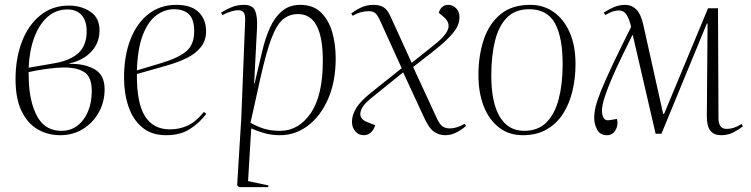

<svg xmlns="http://www.w3.org/2000/svg" viewBox="-20 -543 3094 791"><path d="M228 14Q177 14 135.5 -10Q94 -34 69 -85Q44 -136 44 -217Q44 -302 70 -370.5Q96 -439 145.5 -479.5Q195 -520 264 -520Q314 -520 352 -495Q390 -470 390 -418Q390 -367 357 -331Q324 -295 267 -282V-280Q329 -281 370 -257.5Q411 -234 411 -175Q411 -124 387.5 -81Q364 -38 322.5 -12Q281 14 228 14ZM98 -264 202 -282Q268 -293 302.5 -324Q337 -355 337 -414Q337 -458 316 -481Q295 -504 258 -504Q210 -504 175.5 -473Q141 -442 121 -388Q101 -334 98 -264ZM233 -4Q272 -4 300 -26Q328 -48 343 -85Q358 -122 358 -167Q358 -226 328 -245.5Q298 -265 244 -265Q216 -265 174.5 -259.5Q133 -254 98 -246Q98 -228 98.5 -215.5Q99 -203 100 -186Q108 -101 140 -52.5Q172 -4 233 -4Z M706 -523Q768 -523 798.5 -493Q829 -463 829 -414Q829 -376 807.5 -349Q786 -322 749.5 -304Q713 -286 667 -273L544 -238Q543 -118 577.5 -64Q612 -10 680 -10Q718 -10 752 -25Q786 -40 820 -82L830 -74Q802 -37 762.5 -11.5Q723 14 664 14Q604 14 565.5 -18.5Q527 -51 509 -105Q491 -159 491 -223Q491 -312 517 -379.5Q543 -447 591.5 -485Q640 -523 706 -523ZM780 -414Q780 -464 758 -484.5Q736 -505 697 -505Q659 -505 625 -480.5Q591 -456 569 -400.5Q547 -345 544 -253L644 -283Q712 -303 746 -330.5Q780 -358 780 -414Z M990 -458Q991 -482 984 -491.5Q977 -501 962 -501Q950 -501 934 -496.5Q918 -492 896 -481L891 -491Q911 -504 934.5 -513.5Q958 -523 985 -523Q1020 -523 1030.5 -500Q1041 -477 1039 -430L1027 -200H1029L1061 -335Q1073 -386 1092 -428.5Q1111 -471 1141.5 -497Q1172 -523 1217 -523Q1270 -523 1302 -492Q1334 -461 1348.5 -411Q1363 -361 1363 -303Q1363 -207 1332 -136Q1301 -65 1249 -25.5Q1197 14 1133 14Q1099 14 1069 5.5Q1039 -3 1015 -14L1002 203L1086 221L1085 228H965L957 220L974 -56ZM1208 -485Q1172 -485 1146 -463.5Q1120 -442 1098.5 -385.5Q1077 -329 1053 -222L1012 -37Q1043 -20 1070 -12Q1097 -4 1134 -4Q1210 -4 1260 -76.5Q1310 -149 1310 -293Q1310 -485 1208 -485Z M1676 -284 1769 -358Q1817 -396 1826 -423.5Q1835 -451 1806 -475L1788 -490Q1790 -502 1800 -512.5Q1810 -523 1827 -523Q1845 -523 1859 -509Q1873 -495 1873 -472Q1873 -456 1866 -438Q1859 -420 1834 -393Q1809 -366 1754 -323L1682 -267L1780 -55Q1791 -31 1803 -22.5Q1815 -14 1834 -14Q1862 -14 1894 -33L1900 -24Q1884 -10 1861.5 2Q1839 14 1814 14Q1789 14 1768 -0.5Q1747 -15 1727 -59L1641 -245L1507 -137Q1470 -107 1465 -80Q1460 -53 1493 -40L1526 -27Q1512 14 1478 14Q1458 14 1444 -1.5Q1430 -17 1430 -42Q1430 -69 1448 -98.5Q1466 -128 1517 -168L1635 -262L1544 -462Q1538 -476 1528.5 -486.5Q1519 -497 1499 -497Q1465 -497 1433 -478L1427 -487Q1444 -501 1467.5 -512Q1491 -523 1519 -523Q1543 -523 1559.5 -513.5Q1576 -504 1589 -475Z M2134 14Q2077 14 2036 -17.5Q1995 -49 1973 -105Q1951 -161 1951 -234Q1951 -313 1972.5 -378.5Q1994 -444 2041 -483.5Q2088 -523 2165 -523Q2219 -523 2261 -493.5Q2303 -464 2327 -409.5Q2351 -355 2351 -279Q2351 -222 2338.5 -169Q2326 -116 2300 -75Q2274 -34 2232.5 -10Q2191 14 2134 14ZM2139 -4Q2197 -4 2231.5 -39Q2266 -74 2282 -136Q2298 -198 2298 -278Q2298 -390 2266 -447.5Q2234 -505 2160 -505Q2102 -505 2068 -470Q2034 -435 2019 -373.5Q2004 -312 2004 -232Q2004 -120 2039 -62Q2074 -4 2139 -4Z M2705 8H2681L2587 -398H2585Q2564 -355 2542 -310Q2520 -265 2501.5 -222Q2483 -179 2471.5 -144Q2460 -109 2460 -87Q2460 -67 2467.5 -56Q2475 -45 2491 -48L2522 -53Q2528 -28 2516 -7Q2504 14 2481 14Q2452 14 2440 -9Q2428 -32 2428 -57Q2428 -80 2434.5 -106Q2441 -132 2457.5 -172.5Q2474 -213 2505 -279Q2525 -320 2543 -357.5Q2561 -395 2580 -432Q2573 -464 2561.5 -482Q2550 -500 2530 -500Q2518 -500 2505 -496Q2492 -492 2474 -481L2467 -491Q2487 -504 2509 -513.5Q2531 -523 2556 -523Q2582 -523 2601 -504.5Q2620 -486 2630 -442L2712 -74H2716L2897 -509H2938L2940 -56Q2940 -12 2973 -12Q2989 -12 3004 -17Q3019 -22 3035 -32L3041 -23Q3025 -10 3002 2Q2979 14 2951 14Q2921 14 2906.5 -4.5Q2892 -23 2892 -63L2895 -446H2892Z"/></svg>

Font: Display Extralight
Style: Italic
Weight: 200
Italic angle: -2°
Designer: Latin by Veronika Burian and Jose Scaglione. Greek by Irene Vlachou. Cyrillic by Vera Evstafieva
Foundry: TypeTogether
Version: Version 3.002